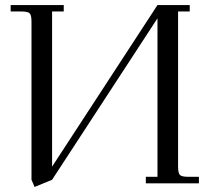

<svg xmlns="http://www.w3.org/2000/svg" viewBox="-20 -722 822 756"><path d="M22 -676.8V-702.1H231V-676.8H185.1V-65.9L600.1 -702.1H727.1V-676.8H681.2V-65.9Q681.2 -41 688.2 -33.4Q695.3 -25.9 720.2 -25.9H763.2V0H554.2V-25.9H600.1V-649.9L185.1 -14.2L116.2 14.2L104 -14.2V-637.2Q104 -662.1 96.9 -669.4Q89.8 -676.8 64.9 -676.8Z"/></svg>

Font: Dihjauti
Style: Regular
Weight: 400
Designer: T. Christopher White
Version: Version 3.0.0